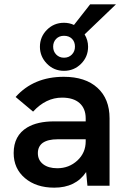

<svg xmlns="http://www.w3.org/2000/svg" viewBox="-20 -856 584 885"><path d="M383 0 377 -63Q329 9 230 9Q147 9 95 -35Q43 -79 43 -150.5Q43 -231 105.5 -268.5Q152.5 -296.5 229 -296.5H375V-310.5Q375 -355.5 346.8 -380.8Q318.5 -406 266 -406Q191.5 -406 132.5 -341.5L52 -409Q135 -502 274 -502Q373.5 -502 429.2 -451.2Q485 -400.5 485 -310.5V0ZM154.5 -150Q154.5 -118 178.8 -99.2Q203 -80.5 244 -80.5Q298 -80.5 336.5 -116Q375 -151.5 375 -204.5V-214H245Q201 -214 177 -197.5Q154.5 -181 154.5 -150ZM164 -640.5Q164 -686 196.2 -718.5Q228.5 -751 275 -751Q299.5 -751 321 -741L395.5 -836H514.5L370 -697.5Q386 -671 386 -640.5Q386 -594 353.5 -561.8Q321 -529.5 275 -529.5Q228.5 -529.5 196.2 -562.5Q164 -595.5 164 -640.5ZM225 -641Q225 -619 239.2 -604.5Q253.5 -590 275 -590Q297 -590 311.2 -604.5Q325.5 -619 325.5 -641Q325.5 -663.5 311.8 -677.2Q298 -691 275 -691Q252.5 -691 238.8 -676.8Q225 -662.5 225 -641Z"/></svg>

Font: HK Grotesk SemiBold
Style: Regular
Weight: 600
Designer: Alfredo Marco Pradil
Foundry: Hanken Design Co.
Version: Version 3.001;FEAKit 1.0